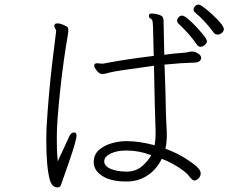

<svg xmlns="http://www.w3.org/2000/svg" viewBox="-20 -805 1040 838"><path d="M914 -661Q920 -654 930 -654Q940 -654 948.5 -661.5Q957 -669 957 -678Q957 -687 943 -704Q929 -721 909 -739.5Q889 -758 871.5 -771.5Q854 -785 846 -785Q838 -785 831.5 -778Q825 -771 825 -763.5Q825 -756 830 -752Q876 -713 914 -661ZM404 -529Q391 -529 391 -518Q391 -511 402.5 -496.5Q414 -482 426 -482Q438 -482 459 -488.5Q480 -495 652 -518Q656 -311 659 -235V-220Q659 -195 655 -171Q588 -189 534 -189H527Q501 -189 468.5 -180Q436 -171 413 -151.5Q390 -132 389 -99V-98Q389 -61 426.5 -37Q464 -13 528 -13H541Q589 -15 627 -41.5Q665 -68 686 -112Q722 -98 757 -76Q792 -54 806 -35.5Q820 -17 828.5 -17Q837 -17 846.5 -26.5Q856 -36 856 -48.5Q856 -61 840.5 -76Q825 -91 789 -114Q753 -137 702 -156Q708 -183 708 -214V-228Q708 -234 706 -266Q704 -298 702 -411Q700 -468 698 -523Q765 -530 831 -532Q842 -532 850 -537.5Q858 -543 858 -553Q858 -563 844 -572Q832 -579 823 -580H818Q809 -580 800.5 -577.5Q792 -575 767 -573.5Q742 -572 697 -566Q696 -622 695 -661Q694 -700 694 -711Q694 -722 691 -729Q688 -736 672.5 -741Q657 -746 642 -746Q630 -746 630 -736.5Q630 -727 637 -724Q644 -721 646 -711.5Q648 -702 648.5 -661Q649 -620 651 -561Q536 -547 455 -532Q432 -527 425 -527ZM840 -609Q846 -601 855.5 -601Q865 -601 874 -609Q883 -617 883 -625Q883 -633 869.5 -650Q856 -667 837 -687.5Q818 -708 800.5 -722.5Q783 -737 774.5 -737Q766 -737 759.5 -729.5Q753 -722 753 -715Q753 -708 758 -703Q812 -652 840 -609ZM182 -195Q182 -74 198 -18Q208 13 231 13Q244 13 248 -3Q249 -6 281.5 -99Q314 -192 314 -214Q314 -227 303 -227Q290 -227 282 -209Q274 -191 259 -159Q244 -127 232 -101Q231 -115 229.5 -133.5Q228 -152 228 -212Q228 -272 243 -414Q250 -481 259 -543.5Q268 -606 273 -634Q278 -662 278 -666V-675Q278 -681 276 -685Q274 -689 258 -696Q242 -703 231 -703Q220 -703 218 -697L217 -693Q217 -686 221 -680.5Q225 -675 225 -670V-669Q224 -665 208 -530.5Q192 -396 183 -246ZM640 -128Q628 -104 600.5 -80Q573 -56 532 -56Q491 -56 463 -68Q435 -80 435 -100.5Q435 -121 462.5 -134.5Q490 -148 529 -148H533Q586 -148 640 -128Z"/></svg>

Font: LXGW WenKai TC Light
Style: Regular
Weight: 300
Designer: LXGW / Fontworks Inc.
Foundry: LXGW / Fontworks Inc.
Version: Version 1.330